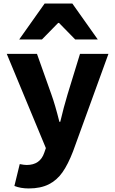

<svg xmlns="http://www.w3.org/2000/svg" viewBox="-20 -848 649 1080"><path d="M61 198 91 75Q116 80 130 80Q206 80 229 11L238 -15L18 -545H188L269 -317Q290 -259 314 -163H319Q338 -244 360 -317L430 -545H590L391 3Q363 76 331.5 121Q300 166 254 189Q208 212 142 212Q96 212 61 198ZM231 -828H387L530 -626H403L312 -719H307L216 -626H88Z"/></svg>

Font: Nebula Sans Bold
Style: Regular
Weight: 700
Designer: Paul D. Hunt for Adobe (as Source Sans)
Foundry: Nebula Entertainment & Broadcasting LLC
Version: Version 1.010